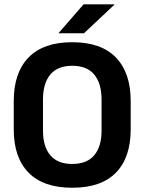

<svg xmlns="http://www.w3.org/2000/svg" viewBox="-20 -846 662 880"><path d="M311 14.5Q178.5 14.5 110.8 -54.8Q43 -124 43 -253V-383Q43 -512.5 110.8 -582.5Q178.5 -652.5 311 -652.5Q443.5 -652.5 511.2 -582.5Q579 -512.5 579 -383V-253Q579 -124 511.5 -54.8Q444 14.5 311 14.5ZM311 -94.5Q378.5 -94.5 412 -134.5Q445.5 -174.5 445.5 -247V-389Q445.5 -464 412 -504.2Q378.5 -544.5 311 -544.5Q244 -544.5 210.5 -504.2Q177 -464 177 -389V-247Q177 -174.5 210.5 -134.5Q244 -94.5 311 -94.5ZM363 -826H504V-824.5L365 -693.5H249V-695Z"/></svg>

Font: Anek Gujarati Medium SemiBold
Style: Regular
Weight: 600
Version: Version 1.003